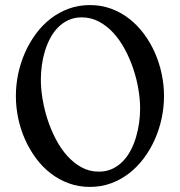

<svg xmlns="http://www.w3.org/2000/svg" viewBox="-20 -732 713 762"><path d="M630.9 -351.1Q630.9 -306.6 621.6 -262.7Q612.3 -218.8 594.5 -178.7Q576.7 -138.7 551 -104.2Q525.4 -69.8 492.7 -44.4Q460 -19 420.9 -4.6Q381.8 9.8 336.9 9.8Q292 9.8 252.7 -4.6Q213.4 -19 180.7 -44.4Q147.9 -69.8 122.6 -104.2Q97.2 -138.7 79.3 -178.7Q61.5 -218.8 52.2 -262.7Q43 -306.6 43 -351.1Q43 -395 52.2 -439Q61.5 -482.9 79.3 -523.2Q97.2 -563.5 122.6 -597.9Q147.9 -632.3 180.7 -657.7Q213.4 -683.1 252.7 -697.5Q292 -711.9 336.9 -711.9Q381.8 -711.9 420.9 -697.5Q460 -683.1 492.7 -657.7Q525.4 -632.3 551 -597.9Q576.7 -563.5 594.5 -523.2Q612.3 -482.9 621.6 -439Q630.9 -395 630.9 -351.1ZM536.1 -300.8Q536.1 -336.9 529.3 -377.7Q522.5 -418.5 509 -458.7Q495.6 -499 475.8 -535.9Q456.1 -572.8 430.2 -601.1Q404.3 -629.4 372.8 -646.2Q341.3 -663.1 304.2 -663.1Q274.9 -663.1 251.7 -652.3Q228.5 -641.6 210.4 -623.3Q192.4 -605 179.4 -580.6Q166.5 -556.2 158.2 -528.8Q149.9 -501.5 146 -472.4Q142.1 -443.4 142.1 -416Q142.1 -379.9 148.9 -338.9Q155.8 -297.9 168.9 -257.3Q182.1 -216.8 201.7 -179.4Q221.2 -142.1 246.8 -113.5Q272.5 -85 303.7 -67.9Q335 -50.8 372.1 -50.8Q401.4 -50.8 424.8 -61.5Q448.2 -72.3 466.6 -90.8Q484.9 -109.4 498 -134Q511.2 -158.7 519.5 -186.5Q527.8 -214.4 532 -243.7Q536.1 -272.9 536.1 -300.8Z"/></svg>

Font: Redressed
Style: Regular
Weight: 400
Designer: Astigmatic (AOETI)
Foundry: Astigmatic (AOETI)
Version: Version 1.001